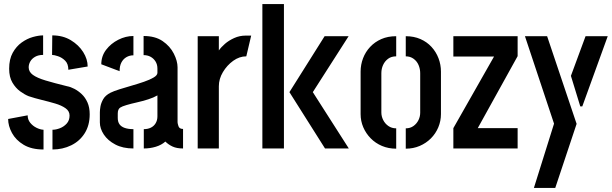

<svg xmlns="http://www.w3.org/2000/svg" viewBox="-20 -730 3011 944"><path d="M238 5V-92Q255 -92 274.5 -99.5Q294 -107 308 -122.5Q322 -138 322 -162Q322 -184 302 -198Q282 -212 251.5 -221Q221 -230 186 -238.5Q151 -247 121 -257Q101 -265 79 -281Q57 -297 41 -324Q25 -351 25 -392Q25 -439 42.5 -470.5Q60 -502 86.5 -521Q113 -540 141.5 -548Q170 -556 192 -556V-460Q169 -460 153 -451Q137 -442 129 -428Q121 -414 121 -399Q121 -377 141.5 -362Q162 -347 203.5 -334.5Q245 -322 310 -306Q327 -303 346 -293Q365 -283 382 -267Q399 -251 410 -226.5Q421 -202 421 -168Q421 -114 396.5 -75Q372 -36 330 -15.5Q288 5 238 5ZM194 5Q135 5 96.5 -18Q58 -41 39 -76Q20 -111 20 -145L116 -163Q116 -142 128.5 -126.5Q141 -111 159 -102Q177 -93 194 -92ZM316 -387Q316 -416 300.5 -431.5Q285 -447 265.5 -453.5Q246 -460 236 -460L237 -556Q289 -556 328 -532.5Q367 -509 389 -474Q411 -439 411 -403Z M636 0Q584 0 547 -19.5Q510 -39 490.5 -68.5Q471 -98 471 -128V-178Q471 -190 474 -207Q477 -224 487.5 -242.5Q498 -261 523 -274Q539 -282 567.5 -291Q596 -300 627.5 -309Q659 -318 688 -328Q717 -338 735.5 -349Q754 -360 754 -372V-393Q754 -413 744.5 -428Q735 -443 720 -451Q705 -459 686 -459V-553Q743 -553 779.5 -528Q816 -503 834.5 -466.5Q853 -430 853 -399V-129Q853 -123 857.5 -109.5Q862 -96 880 -96V0Q849 0 828.5 -9.5Q808 -19 793 -34Q774 -17 746 -8.5Q718 0 687 0V-95Q707 -95 722 -102.5Q737 -110 745.5 -124.5Q754 -139 754 -158V-261Q735 -250 708.5 -241.5Q682 -233 653 -226.5Q624 -220 602 -213.5Q580 -207 571 -201Q559 -193 559 -172V-150Q559 -131 567.5 -119Q576 -107 593.5 -101Q611 -95 636 -95ZM568 -380 478 -414Q478 -454 501.5 -485Q525 -516 561.5 -534.5Q598 -553 636 -553V-458Q617 -458 601.5 -449Q586 -440 577 -423Q568 -406 568 -380Z M952 0V-552H1056V-482Q1067 -498 1086 -514.5Q1105 -531 1131.5 -543Q1158 -555 1188 -555Q1195 -555 1201.5 -555Q1208 -555 1215 -555L1191 -453Q1157 -453 1126.5 -431Q1096 -409 1076 -375.5Q1056 -342 1056 -306V0Z M1578 0 1403 -277 1576 -552H1694L1518 -277L1695 0ZM1270 0V-710H1376V0Z M1928 1Q1890 1 1858 -12.5Q1826 -26 1802.5 -50Q1779 -74 1766 -104.5Q1753 -135 1753 -169V-378Q1753 -412 1765 -443.5Q1777 -475 1800 -499.5Q1823 -524 1855 -538Q1887 -552 1928 -552V-453Q1904 -453 1888 -441Q1872 -429 1863.5 -410.5Q1855 -392 1855 -370V-177Q1855 -158 1864 -140Q1873 -122 1889.5 -110.5Q1906 -99 1928 -99ZM1975 1V-99Q1997 -99 2013 -110.5Q2029 -122 2037.5 -139.5Q2046 -157 2046 -176V-370Q2046 -391 2038 -410Q2030 -429 2013.5 -441Q1997 -453 1975 -453V-552Q2015 -552 2047 -538Q2079 -524 2101.5 -499.5Q2124 -475 2136 -443.5Q2148 -412 2148 -378V-169Q2148 -135 2135 -104Q2122 -73 2098.5 -49.5Q2075 -26 2043.5 -12.5Q2012 1 1975 1Z M2209 0V-100L2409 -452H2209V-552H2525V-454L2329 -100H2525V0Z M2605 194 2704 -122 2561 -552H2670L2815 -121L2710 194ZM2833 -207 2787 -357 2859 -552H2968L2843 -207Z"/></svg>

Font: Stick No Bills ExtraLight SemiBold
Style: Regular
Weight: 600
Version: Version 2.000